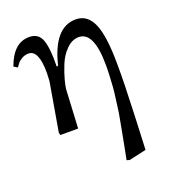

<svg xmlns="http://www.w3.org/2000/svg" viewBox="-153 -576 792 891"><g transform="rotate(-20 243.0 -130.5)"><path d="M69 -12 110 -251Q110 -252 111 -268.5Q112 -285 112 -293Q112 -406 62 -406Q44 -406 29.5 -397.5Q15 -389 10 -383Q5 -377 -6 -362L-24 -373Q13 -477 91 -477Q137 -477 152 -435.5Q167 -394 165 -305H172Q214 -480 322 -480Q380 -480 406.5 -418Q433 -356 433 -215Q434 -133 427 36Q420 190 420 200L335 219L321 215Q324 199 333.5 151Q343 103 345.5 88Q348 73 355.5 34Q363 -5 365 -22.5Q367 -40 371.5 -72Q376 -104 377.5 -126Q379 -148 380.5 -176Q382 -204 382 -231Q382 -398 307 -398Q274 -398 246 -370Q218 -342 202.5 -303.5Q187 -265 179 -234.5Q171 -204 170 -191L160 0H72Z"/></g></svg>

Font: myMathFont
Style: Regular
Weight: 400
Designer: Ross Mills, John Hudson & Paul Hanslow, Tiro Typeworks Ltd; with prior portions MicroPress Inc., and Coen Hoffman. Math 
Foundry: Tiro Typeworks Ltd
Version: Version 2.13 b171